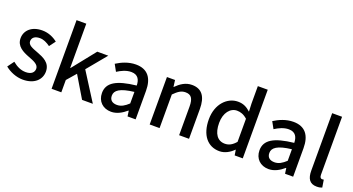

<svg xmlns="http://www.w3.org/2000/svg" viewBox="-51 -1439 3849 2095"><g transform="rotate(20 1873.0 -391.5)"><path d="M236 14C372 14 445 -62 445 -155C445 -258 360 -292 284 -321C223 -344 169 -362 169 -408C169 -446 197 -476 259 -476C303 -476 342 -456 381 -428L434 -499C391 -534 329 -564 256 -564C134 -564 60 -495 60 -403C60 -310 141 -271 214 -243C274 -220 335 -198 335 -148C335 -106 304 -74 239 -74C180 -74 132 -99 84 -138L29 -63C82 -19 160 14 236 14Z M567 0H680V-143L772 -249L921 0H1046L839 -326L1025 -551H897L684 -284H680V-797H567Z M1261 14C1327 14 1386 -20 1436 -63H1440L1449 0H1543V-331C1543 -478 1480 -564 1343 -564C1255 -564 1178 -528 1121 -492L1164 -414C1211 -444 1265 -470 1323 -470C1404 -470 1427 -414 1428 -351C1199 -326 1099 -265 1099 -146C1099 -49 1166 14 1261 14ZM1296 -78C1247 -78 1210 -100 1210 -155C1210 -216 1265 -258 1428 -277V-143C1383 -101 1344 -78 1296 -78Z M1706 0H1821V-390C1870 -439 1904 -464 1955 -464C2020 -464 2048 -427 2048 -332V0H2163V-346C2163 -486 2111 -564 1994 -564C1919 -564 1862 -524 1812 -474H1810L1800 -551H1706Z M2519 14C2582 14 2639 -20 2680 -62H2683L2693 0H2787V-797H2672V-593L2676 -502C2632 -541 2592 -564 2528 -564C2406 -564 2293 -454 2293 -275C2293 -92 2382 14 2519 14ZM2547 -83C2461 -83 2412 -152 2412 -276C2412 -395 2475 -468 2551 -468C2592 -468 2631 -455 2672 -418V-150C2632 -103 2593 -83 2547 -83Z M3090 14C3156 14 3215 -20 3265 -63H3269L3278 0H3372V-331C3372 -478 3309 -564 3172 -564C3084 -564 3007 -528 2950 -492L2993 -414C3040 -444 3094 -470 3152 -470C3233 -470 3256 -414 3257 -351C3028 -326 2928 -265 2928 -146C2928 -49 2995 14 3090 14ZM3125 -78C3076 -78 3039 -100 3039 -155C3039 -216 3094 -258 3257 -277V-143C3212 -101 3173 -78 3125 -78Z M3649 14C3678 14 3697 9 3711 3L3697 -84C3686 -82 3682 -82 3677 -82C3663 -82 3650 -93 3650 -124V-797H3535V-130C3535 -40 3566 14 3649 14Z"/></g></svg>

Font: Noto Sans CJK SC Medium
Style: Regular
Weight: 500
Designer: Ryoko NISHIZUKA 西塚涼子 (kana, bopomofo & ideographs); Paul D. Hunt (Latin, Greek & Cyrillic); Sandoll Communications 산돌커뮤니
Foundry: Adobe
Version: Version 2.004;hotconv 1.0.118;makeotfexe 2.5.65603